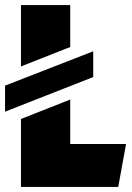

<svg xmlns="http://www.w3.org/2000/svg" viewBox="-38 -740 524 760"><path d="M240 -554 45 -477V-720H240ZM-18 -401 331 -537V-435L-18 -298ZM45 -269 240 -346V-170H461L430 0H45Z"/></svg>

Font: Protest Guerrilla
Style: Regular
Weight: 400
Designer: Octavio Pardo
Foundry: Ashler Design
Version: Version 2.005; ttfautohint (v1.8.4.7-5d5b)